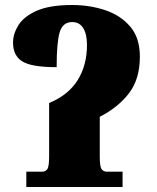

<svg xmlns="http://www.w3.org/2000/svg" viewBox="-20 -746 626 766"><path d="M85 0V-61H148Q161 -61 168.5 -71Q176 -81 176 -121V-335Q253 -367 290 -426.5Q327 -486 327 -567Q327 -610 312 -634Q297 -658 268 -658Q230 -658 218 -617Q206 -576 206 -478Q106 -478 69 -501Q32 -524 32 -576Q32 -611 53.5 -645.5Q75 -680 126.5 -703Q178 -726 268 -726Q338 -726 399.5 -705.5Q461 -685 499.5 -640Q538 -595 538 -520Q538 -431 495 -374.5Q452 -318 378 -280V-121Q378 -81 385.5 -71Q393 -61 406 -61H469V0Z"/></svg>

Font: Noto Serif Black
Style: Regular
Weight: 900
Designer: Monotype Design Team
Foundry: Monotype Imaging Inc.
Version: Version 2.014; ttfautohint (v1.8.4.7-5d5b)